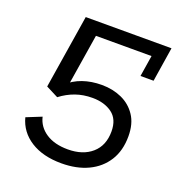

<svg xmlns="http://www.w3.org/2000/svg" viewBox="-112 -677 728 781"><g transform="rotate(20 252.0 -286.5)"><path d="M237.7 10Q157.4 10 104.6 -23.5Q51.7 -57.1 36.3 -116L101.6 -142.3Q111.2 -101 148.1 -76.6Q185 -52.2 242.8 -52.2Q307.7 -52.2 346.6 -86.2Q385.5 -120.2 385.5 -181.4Q385.5 -234.2 352 -258.9Q318.4 -283.6 266.8 -283.6Q227 -283.6 193.6 -271.7Q160.2 -259.9 130.1 -237L77.1 -264.1L127.9 -583H499.1L475.7 -434H419.1L433.6 -525.5H193L154.6 -285.6L135.6 -293.1Q164.6 -319.9 202 -333Q239.4 -346.1 284.7 -346.1Q332.1 -346.1 371 -328.6Q409.9 -311.1 433.4 -275.8Q457 -240.6 457 -186.3Q457 -124.1 429.3 -80.3Q401.7 -36.6 352.6 -13.3Q303.6 10 237.7 10Z"/></g></svg>

Font: Rokkitt SemiBold
Style: Italic
Weight: 600
Italic angle: -9°
Designer: Vernon Adams
Foundry: Vernon Adams
Version: Version 3.103